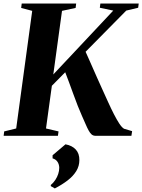

<svg xmlns="http://www.w3.org/2000/svg" viewBox="-38 -763 799 1079"><path d="M-17.5 0 -14.5 -24.5 53 -41 143 -702 81 -718.5 84 -743H390L387 -718.5L310.5 -702L261.5 -344.5L598.5 -703.5L523 -719.5L526 -743H741.5L738.5 -719.5L671.5 -703.5L443 -472Q452 -452.5 462.2 -429.2Q472.5 -406 484 -379.8Q495.5 -353.5 508.2 -325Q521 -296.5 535 -265.5Q552.5 -227.5 569.2 -190.2Q586 -153 602 -121.8Q618 -90.5 632.2 -68.8Q646.5 -47 659 -39.5L704.5 -26L700.5 0H496Q484.5 -0.5 476 -8.2Q467.5 -16 459.5 -30.8Q451.5 -45.5 442.8 -66Q434 -86.5 422.5 -112Q412 -135 399.2 -167.5Q386.5 -200 373.8 -235.2Q361 -270.5 349.2 -302.5Q337.5 -334.5 328.5 -357L253.5 -281L220.5 -41L291 -24.5L287.5 0ZM247.5 283V276.5Q262.5 264 273 248Q283.5 232 289.2 214.5Q295 197 295 179.5Q294.5 160.5 285 146.2Q275.5 132 257.5 127V109.5L330 48Q367.5 55 388 77.5Q408.5 100 408 137Q408 170 390.8 198.2Q373.5 226.5 342.5 250.5Q311.5 274.5 270 296Z"/></svg>

Font: Merriweather 120pt ExtraBold
Style: Italic
Weight: 800
Italic angle: -7.8°
Version: Version 2.101